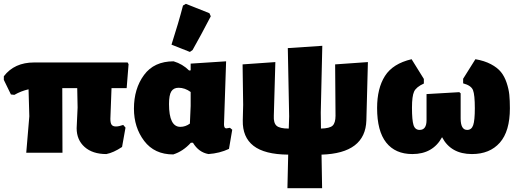

<svg xmlns="http://www.w3.org/2000/svg" viewBox="-28 -797 2699 1002"><path d="M109 0 125 -190 121 -331Q82 -322 47 -302L29 -304L-8 -380V-399Q47 -471 150 -471H638L643 -462L633 -337H554L548 -177Q548 -155 554.5 -146Q561 -137 577 -137Q593 -137 615 -145L627 -131L609 -30Q564 0 527 7Q455 7 413.5 -30Q372 -67 372 -128L377 -236L375 -337H297L298 0Z M927 -768 942 -777 1065 -728 1072 -712Q1018 -608 977 -536L963 -526L867 -564Q904 -679 927 -768ZM876 9Q778 9 724.5 -61.5Q671 -132 671 -230Q671 -334 723.5 -405.5Q776 -477 878 -477Q925 -463 959 -429L967 -430V-465L1152 -477L1141 -148Q1141 -127 1153 -127Q1154 -127 1172 -130L1184 -120L1167 -20Q1118 3 1060 7Q1009 -2 979 -52H968Q927 -7 876 9ZM854 -254Q854 -135 913 -135Q940 -135 963 -152L967 -244V-317Q937 -339 904 -339Q878 -339 866 -320Q854 -301 854 -254Z M1472 185 1476 10Q1353 9 1295 -36Q1237 -81 1239 -169L1241 -250L1238 -461L1409 -473L1401 -193Q1399 -155 1415.5 -140.5Q1432 -126 1479 -126L1481 -190L1474 -546L1654 -558L1646 -209L1647 -126Q1693 -127 1708 -141.5Q1723 -156 1723 -193L1721 -461L1892 -473L1884 -169Q1879 3 1650 10L1653 185Z M2124 7Q2035 7 1987.5 -53Q1940 -113 1940 -233Q1940 -336 1981 -400.5Q2022 -465 2120 -488L2184 -385V-361Q2144 -343 2133 -319Q2122 -295 2122 -235Q2122 -170 2130 -144.5Q2138 -119 2162 -119Q2198 -119 2198 -170V-306L2369 -316L2376 -310V-179Q2376 -119 2410 -119Q2433 -119 2441.5 -144Q2450 -169 2450 -232Q2450 -302 2440.5 -326.5Q2431 -351 2389 -362V-386L2453 -488Q2500 -480 2534 -462Q2568 -444 2586.5 -421Q2605 -398 2616 -365Q2627 -332 2630 -302.5Q2633 -273 2633 -232Q2633 -112 2580.5 -52.5Q2528 7 2435 7Q2325 7 2279 -81Q2231 7 2124 7Z"/></svg>

Font: Alegreya Sans Black
Style: Regular
Weight: 900
Designer: Juan Pablo del Peral
Foundry: Huerta Tipografica
Version: Version 2.007